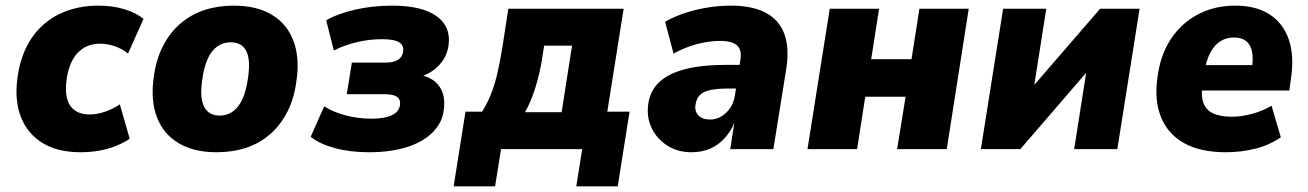

<svg xmlns="http://www.w3.org/2000/svg" viewBox="-20 -529 4638 681"><path d="M266 11Q184 11 130.5 -22Q77 -55 54 -114.5Q31 -174 42 -253Q50 -314 73.5 -361.5Q97 -409 134.5 -442Q172 -475 221.5 -492Q271 -509 330 -509Q380 -509 422 -496Q464 -483 489 -462L434 -339Q415 -355 388.5 -364.5Q362 -374 335 -374Q310 -374 290 -365.5Q270 -357 255 -341Q240 -325 230 -300.5Q220 -276 216 -245Q208 -184 229.5 -153.5Q251 -123 298 -123Q324 -123 353 -133Q382 -143 405 -159L440 -37Q420 -23 391.5 -11.5Q363 0 331 5.5Q299 11 266 11Z M748 11Q667 11 613 -21.5Q559 -54 536.5 -113.5Q514 -173 525 -253Q533 -317 558 -365.5Q583 -414 620.5 -446Q658 -478 705.5 -493.5Q753 -509 808 -509Q891 -509 944.5 -476.5Q998 -444 1020.5 -385Q1043 -326 1032 -246Q1024 -181 999.5 -133Q975 -85 937.5 -52.5Q900 -20 852 -4.5Q804 11 748 11ZM759 -119Q786 -119 806.5 -134Q827 -149 840.5 -179Q854 -209 860 -255Q869 -319 853 -349Q837 -379 798 -379Q772 -379 751 -364.5Q730 -350 716.5 -320Q703 -290 697 -244Q688 -180 704.5 -149.5Q721 -119 759 -119Z M1289 11Q1221 11 1166.5 -4Q1112 -19 1082 -44L1130 -152Q1160 -132 1205 -120Q1250 -108 1298 -108Q1343 -108 1369 -120Q1395 -132 1399 -157Q1401 -177 1387.5 -186Q1374 -195 1342 -195H1210L1228 -307H1349Q1377 -307 1392.5 -317.5Q1408 -328 1410 -347Q1413 -368 1395.5 -379Q1378 -390 1335 -390Q1290 -390 1246 -379.5Q1202 -369 1164 -350L1137 -457Q1179 -481 1240.5 -495Q1302 -509 1372 -509Q1476 -509 1528 -472Q1580 -435 1571 -369Q1568 -343 1554.5 -320.5Q1541 -298 1519.5 -281.5Q1498 -265 1470 -257L1472 -263Q1518 -253 1539.5 -221Q1561 -189 1554 -139Q1549 -94 1514.5 -59.5Q1480 -25 1422.5 -7Q1365 11 1289 11Z M1589 132 1631 -133H1690Q1707 -160 1720 -191.5Q1733 -223 1743 -264.5Q1753 -306 1762 -362L1783 -498H2192L2134 -133H2213L2171 132H2024L2045 0H1757L1736 132ZM1842 -131H1972L2009 -367H1910L1902 -316Q1894 -266 1878 -215.5Q1862 -165 1842 -131Z M2432 11Q2384 11 2347 -12.5Q2310 -36 2291.5 -74.5Q2273 -113 2279 -158Q2285 -206 2317.5 -237Q2350 -268 2409.5 -283.5Q2469 -299 2558 -299H2621L2608 -215H2562Q2525 -215 2500.5 -210Q2476 -205 2463 -192.5Q2450 -180 2447 -158Q2443 -135 2457 -120Q2471 -105 2498 -105Q2519 -105 2537.5 -115.5Q2556 -126 2569.5 -145.5Q2583 -165 2587 -193L2606 -316Q2612 -352 2594 -368Q2576 -384 2533 -384Q2498 -384 2455.5 -373.5Q2413 -363 2369 -339L2339 -452Q2373 -471 2411.5 -483.5Q2450 -496 2491 -502.5Q2532 -509 2572 -509Q2649 -509 2696.5 -483.5Q2744 -458 2762 -408.5Q2780 -359 2769 -286L2723 0H2570L2585 -96H2586Q2571 -61 2548.5 -37Q2526 -13 2497 -1Q2468 11 2432 11Z M2844 0 2923 -498H3098L3070 -319H3213L3241 -498H3416L3338 0H3162L3192 -186H3049L3020 0Z M3459 0 3538 -498H3691L3641 -180H3607L3882 -498H4022L3943 0H3790L3840 -319H3874L3599 0Z M4329 11Q4237 11 4179.5 -21.5Q4122 -54 4098 -113.5Q4074 -173 4085 -252Q4095 -333 4132.5 -390Q4170 -447 4229 -478Q4288 -509 4361 -509Q4435 -509 4483 -478Q4531 -447 4551 -389.5Q4571 -332 4559 -250L4553 -208H4223L4236 -298H4435L4420 -283Q4426 -323 4420.5 -347.5Q4415 -372 4399 -384Q4383 -396 4357 -396Q4329 -396 4307.5 -382Q4286 -368 4272 -340.5Q4258 -313 4251 -272L4246 -236Q4239 -195 4247 -168Q4255 -141 4280.5 -128Q4306 -115 4349 -115Q4384 -115 4422 -125.5Q4460 -136 4490 -154L4523 -42Q4480 -13 4430 -1Q4380 11 4329 11Z"/></svg>

Font: Nunito Sans 10pt SemiCondensed Black
Style: Italic
Weight: 900
Width: 4
Italic angle: -9°
Designer: Vernon Adams
Foundry: Vernon Adams
Version: Version 3.101;gftools[0.9.27]